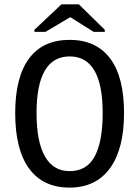

<svg xmlns="http://www.w3.org/2000/svg" viewBox="-20 -852 640 882"><path d="M549.8 -332.5Q549.8 -168 485.1 -79.1Q420.4 9.8 299.3 9.8Q177.7 9.8 113.8 -77.6Q49.8 -165 49.8 -332.5Q49.8 -497.1 113.3 -583Q176.8 -668.9 300.3 -668.9Q420.9 -668.9 485.4 -584.2Q549.8 -499.5 549.8 -332.5ZM451.7 -332.5Q451.7 -592.8 300.3 -592.8Q147.9 -592.8 147.9 -332.5Q147.9 -200.7 186.5 -133.3Q225.1 -65.9 299.8 -65.9Q379.4 -65.9 415.5 -134.3Q451.7 -202.6 451.7 -332.5ZM461.4 -715.3V-705.6H410.2L303.2 -772.9H302.2L189 -705.6H138.2V-715.3L262.2 -832H342.3Z"/></svg>

Font: Cousine
Style: Regular
Weight: 400
Monospace: yes
Designer: Steve Matteson
Foundry: Ascender Corporation
Version: Version 1.20